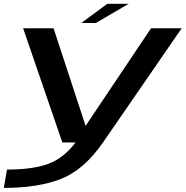

<svg xmlns="http://www.w3.org/2000/svg" viewBox="-48 -730 952 984"><path d="M271.5 0H480L883 -585H726L391 -85.5H390.5L226.5 -585H70.5ZM-28.5 233Q147 233 264.5 187Q382 141 480 0L339.5 -0.5Q279 80.5 199.2 109.8Q119.5 139 -12 139ZM368.5 -612H443L611.5 -710.5H502Z"/></svg>

Font: Anybody ExtraExpanded Medium
Style: Italic
Weight: 500
Width: 8
Italic angle: -10°
Version: Version 1.113;gftools[0.9.25]